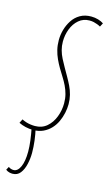

<svg xmlns="http://www.w3.org/2000/svg" viewBox="-138 -583 482 847"><g transform="rotate(15 103.5 -160.0)"><path d="M-16 -5 -7 -23Q3 -18 12.5 -15Q22 -12 32.5 -10.5Q43 -9 53 -9Q85 -9 107 -28Q129 -47 140.5 -77Q152 -107 152 -139Q152 -161 147 -180Q142 -199 133.5 -216.5Q125 -234 114.5 -250.5Q104 -267 94 -284Q84 -301 75.5 -319.5Q67 -338 62 -358.5Q57 -379 57 -403Q57 -426 63.5 -449.5Q70 -473 83.5 -494Q97 -515 118.5 -527.5Q140 -540 169 -540Q186 -540 201 -535.5Q216 -531 226 -524L217 -507Q210 -511 202 -514Q194 -517 185.5 -519Q177 -521 166 -521Q138 -521 117.5 -503.5Q97 -486 86.5 -458.5Q76 -431 76 -401Q76 -381 81 -362.5Q86 -344 95 -326.5Q104 -309 114 -291.5Q124 -274 134 -256.5Q144 -239 153 -220.5Q162 -202 167 -182Q172 -162 172 -140Q172 -121 167.5 -100Q163 -79 154 -59.5Q145 -40 130.5 -24.5Q116 -9 96 0.5Q76 10 50 10Q32 10 15 6Q-2 2 -16 -5ZM-19 210 -11 195Q-6 199 0 201Q6 203 12 203Q31 203 42.5 177.5Q54 152 54 108Q54 85 50.5 57.5Q47 30 41 0H59Q65 25 68.5 53.5Q72 82 72 109Q72 135 66 161Q60 187 47 203.5Q34 220 12 220Q5 220 -3 218Q-11 216 -19 210Z"/></g></svg>

Font: Georama
Style: Italic
Weight: 400
Width: 2
Italic angle: -9°
Designer: Jean-Baptiste Levee
Foundry: Production Type
Version: Version 1.000